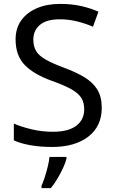

<svg xmlns="http://www.w3.org/2000/svg" viewBox="-20 -744 589 985"><path d="M502 -191Q502 -96 433 -43Q364 10 247 10Q187 10 136 1Q85 -8 51 -24V-110Q87 -94 140.5 -81Q194 -68 251 -68Q331 -68 371.5 -99Q412 -130 412 -183Q412 -218 397 -242Q382 -266 345.5 -286.5Q309 -307 244 -330Q153 -363 106.5 -411Q60 -459 60 -542Q60 -599 89 -639.5Q118 -680 169.5 -702Q221 -724 288 -724Q347 -724 396 -713Q445 -702 485 -684L457 -607Q420 -623 376.5 -634Q333 -645 286 -645Q219 -645 185 -616.5Q151 -588 151 -541Q151 -505 166 -481Q181 -457 215 -438Q249 -419 307 -397Q370 -374 413.5 -347.5Q457 -321 479.5 -284Q502 -247 502 -191ZM321 70Q317 88 304.5 115.5Q292 143 275.5 171Q259 199 241 221H193V209Q201 192 209.5 165.5Q218 139 225 110.5Q232 82 234 61H321Z"/></svg>

Font: Noto Sans Chorasmian
Style: Regular
Weight: 400
Designer: Federico Parra Barrios
Foundry: Google LLC
Version: Version 1.004; ttfautohint (v1.8.4.7-5d5b)